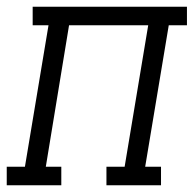

<svg xmlns="http://www.w3.org/2000/svg" viewBox="-50 -550 575 570"><path d="M-30 0V-55H24L94 -475H47V-530H505V-475H451L381 -55H428V0H266V-55H320L390 -475H155L86 -55H132V0Z"/></svg>

Font: Iosevka Curly Slab LtObl
Style: Regular
Weight: 300
Italic angle: -9°
Monospace: yes
Designer: Belleve Invis
Foundry: Belleve Invis
Version: Version 11.0.0; ttfautohint (v1.8.3)